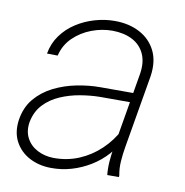

<svg xmlns="http://www.w3.org/2000/svg" viewBox="-67 -602 649 675"><g transform="rotate(10 257.5 -264.0)"><path d="M362.8 -97.2 409.2 -370.1Q416 -412.6 402.3 -442.1Q388.7 -471.7 359.1 -487.1Q329.6 -502.4 288.1 -502.9Q250 -502.9 213.4 -489Q176.8 -475.1 149.4 -448.5Q122.1 -421.9 112.8 -383.3L74.7 -383.8Q81.1 -420.9 102.1 -449.7Q123 -478.5 153.3 -498Q183.6 -517.6 218.8 -527.8Q253.9 -538.1 289.6 -538.1Q340.8 -538.1 379.2 -517.8Q417.5 -497.6 436.3 -460Q455.1 -422.4 447.3 -369.1L402.8 -108.4Q398.4 -83 396.5 -56.9Q394.5 -30.8 399.4 -5.4L398.9 0H357.4Q355 -24.4 356.9 -48.8Q358.9 -73.2 362.8 -97.2ZM409.7 -299.8 405.8 -266.1H283.2Q250.5 -265.6 214.1 -259.5Q177.7 -253.4 144.3 -239Q110.8 -224.6 87.2 -199.5Q63.5 -174.3 56.2 -136.2Q50.8 -103 64 -78.4Q77.1 -53.7 103 -40.3Q128.9 -26.9 160.2 -26.4Q209 -25.9 251.2 -43.7Q293.5 -61.5 326.9 -93.3Q360.4 -125 382.3 -167.5L395 -138.7Q379.4 -104.5 354.5 -76.9Q329.6 -49.3 298.1 -30Q266.6 -10.7 231 -0.2Q195.3 10.3 157.2 9.8Q114.7 9.3 81.1 -8.3Q47.4 -25.9 29.5 -58.6Q11.7 -91.3 17.6 -135.7Q24.4 -182.1 50.5 -213.4Q76.7 -244.6 114.7 -263.7Q152.8 -282.7 196 -291.3Q239.3 -299.8 278.8 -299.8Z"/></g></svg>

Font: Roboto ExtraLight
Style: Italic
Weight: 250
Designer: Christian Robertson
Foundry: Google
Version: Version 3.009; 2024